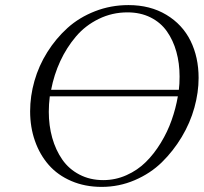

<svg xmlns="http://www.w3.org/2000/svg" viewBox="-20 -731 805 759"><path d="M99.1 -291Q99.1 -351.1 116.2 -411.1Q133.3 -471.2 167 -524.9Q200.7 -578.6 246.8 -620.4Q293 -662.1 355.5 -686.5Q418 -710.9 487.8 -710.9Q573.7 -710.9 637.5 -672.6Q701.2 -634.3 733.2 -569.6Q765.1 -504.9 765.1 -422.9Q765.1 -365.7 748.5 -305.7Q731.9 -245.6 698.5 -189.7Q665 -133.8 619.9 -89.6Q574.7 -45.4 512.7 -18.8Q450.7 7.8 381.8 7.8Q315.9 7.8 262 -15.4Q208 -38.6 172.6 -79.1Q137.2 -119.6 118.2 -173.8Q99.1 -228 99.1 -291ZM172.9 -289.1Q172.9 -234.4 186.5 -186Q200.2 -137.7 226.3 -100.1Q252.4 -62.5 294.2 -40.8Q335.9 -19 388.2 -19Q436.5 -19 480.2 -38.6Q523.9 -58.1 556.6 -90.6Q589.4 -123 615.7 -166.3Q642.1 -209.5 658.4 -255.9Q674.8 -302.2 683.1 -350.1H176.8Q172.9 -318.4 172.9 -289.1ZM182.1 -376H687Q689.9 -397.9 689.9 -428.2Q689.9 -481 677.2 -526.4Q664.6 -571.8 639.9 -606.9Q615.2 -642.1 575.2 -662.1Q535.2 -682.1 483.9 -682.1Q423.3 -682.1 370.4 -656.2Q317.4 -630.4 280.3 -586.7Q243.2 -543 218.3 -489.3Q193.4 -435.5 182.1 -376Z"/></svg>

Font: Dehuti Alt
Style: Italic
Weight: 400
Version: Version 1.2